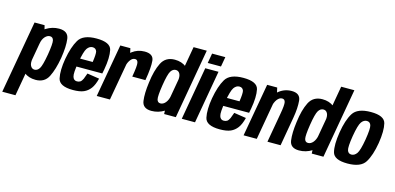

<svg xmlns="http://www.w3.org/2000/svg" viewBox="-150 -1326 4289 2087"><g transform="rotate(15 1994.0 -282.0)"><path d="M-65.5 221H83L212.5 -513L192 -596.5H79ZM249.5 3Q350.5 3 393 -81Q435.5 -165 458.5 -299.5Q480 -433.5 468.5 -517.2Q457 -601 355.5 -601Q279 -601 211.8 -559Q144.5 -517 132.5 -447.5L190.5 -387.5Q198.5 -438 224.5 -467Q250.5 -496 280.5 -496Q313 -496 321.8 -461.2Q330.5 -426.5 309.5 -299Q287 -169.5 265 -135.2Q243 -101 210.5 -101Q181 -101 165.2 -130Q149.5 -159 159 -211.5L80 -149.5Q66.5 -80 119.5 -38.5Q172.5 3 249.5 3Z M670.5 4.5 688.5 -97.5Q652 -97.5 640.5 -136Q628 -174 650.5 -299.5Q673 -428 698 -464.5Q724 -500.5 759 -500.5Q795.5 -500.5 807 -466Q814 -435 800.5 -345.5H645L629 -252H933.5Q939 -274.5 943 -300Q968 -439.5 950 -521.5Q931.5 -603 777 -603Q625 -603 576.5 -521Q528.5 -440 503.5 -300Q480.5 -166 499 -80.5Q517 4.5 670.5 4.5ZM688.5 -97.5 670.5 4.5Q747.5 4.5 792 -15Q835.5 -34 866 -74.5Q896 -114.5 914.5 -188.5L778 -209.5Q766 -173 754 -145Q741 -117.5 726 -107.5Q710 -97.5 688.5 -97.5Z M1257 -303.5H1405Q1431 -453.5 1423.2 -527.5Q1415.5 -601.5 1318.5 -601.5Q1240 -601.5 1179.5 -555.5Q1119 -509.5 1104 -422L1157 -399.5Q1163.5 -434.5 1185.8 -465.2Q1208 -496 1238.5 -496Q1265.5 -496 1272.2 -463Q1279 -430 1257 -303.5ZM938.5 0H1087L1177 -507.5L1157 -596.5H1044Z M1697 0H1828.5L1966.5 -785H1818L1694 -78.5ZM1553 3Q1630.5 3 1696.8 -38.5Q1763 -80 1776 -149.5L1718 -211.5Q1708.5 -160 1683.2 -130.5Q1658 -101 1627 -101Q1595.5 -101 1587 -135Q1578.5 -169 1598 -295.5Q1618.5 -425 1640.8 -460.5Q1663 -496 1697 -496Q1727.5 -496 1742.5 -467Q1757.5 -438 1749 -387.5L1828 -447.5Q1840.5 -517 1788 -559Q1735.5 -601 1658 -601Q1554 -601 1510 -513.8Q1466 -426.5 1449 -287Q1432 -162.5 1443.2 -79.8Q1454.5 3 1553 3Z M1895.5 0H2044.5L2149 -596.5H2000ZM2030.5 -769.5 2011 -659H2160L2179.5 -769.5Z M2322.5 4.5 2340.5 -97.5Q2304 -97.5 2292.5 -136Q2280 -174 2302.5 -299.5Q2325 -428 2350 -464.5Q2376 -500.5 2411 -500.5Q2447.5 -500.5 2459 -466Q2466 -435 2452.5 -345.5H2297L2281 -252H2585.5Q2591 -274.5 2595 -300Q2620 -439.5 2602 -521.5Q2583.5 -603 2429 -603Q2277 -603 2228.5 -521Q2180.5 -440 2155.5 -300Q2132.5 -166 2151 -80.5Q2169 4.5 2322.5 4.5ZM2340.5 -97.5 2322.5 4.5Q2399.5 4.5 2444 -15Q2487.5 -34 2518 -74.5Q2548 -114.5 2566.5 -188.5L2430 -209.5Q2418 -173 2406 -145Q2393 -117.5 2378 -107.5Q2362 -97.5 2340.5 -97.5Z M2591 0H2739.5L2829 -510.5L2809.5 -596.5H2696.5ZM2859.5 0H3007.5L3064.5 -326.5Q3084 -438.5 3076.5 -519.8Q3069 -601 2973 -601Q2883 -601 2815.5 -538Q2748 -475 2733.5 -393.5L2801.5 -371.5Q2812 -428.5 2837.2 -462Q2862.5 -495.5 2893 -495.5Q2922.5 -495.5 2929.2 -463.8Q2936 -432 2917.5 -330Z M3358 0H3489.5L3627.5 -785H3479L3355 -78.5ZM3214 3Q3291.5 3 3357.8 -38.5Q3424 -80 3437 -149.5L3379 -211.5Q3369.5 -160 3344.2 -130.5Q3319 -101 3288 -101Q3256.5 -101 3248 -135Q3239.5 -169 3259 -295.5Q3279.5 -425 3301.8 -460.5Q3324 -496 3358 -496Q3388.5 -496 3403.5 -467Q3418.5 -438 3410 -387.5L3489 -447.5Q3501.5 -517 3449 -559Q3396.5 -601 3319 -601Q3215 -601 3171 -513.8Q3127 -426.5 3110 -287Q3093 -162.5 3104.2 -79.8Q3115.5 3 3214 3Z M3759 4Q3909 4 3958.5 -76Q4008 -156 4032 -300Q4054.5 -442.5 4034.5 -522.8Q4014.5 -603 3864 -603Q3713 -603 3663.2 -523.2Q3613.5 -443.5 3590.5 -300Q3567.5 -157.5 3587.8 -76.8Q3608 4 3759 4ZM3776 -101Q3741.5 -101 3729.8 -135.5Q3718 -170 3739 -299.5Q3761 -428.5 3786.2 -463.2Q3811.5 -498 3846 -498Q3881 -498 3892.8 -463.5Q3904.5 -429 3883.5 -299.5Q3861.5 -170.5 3836 -135.8Q3810.5 -101 3776 -101Z"/></g></svg>

Font: Anybody Condensed
Style: Bold Italic
Weight: 700
Width: 3
Italic angle: -10°
Version: Version 1.113;gftools[0.9.25]